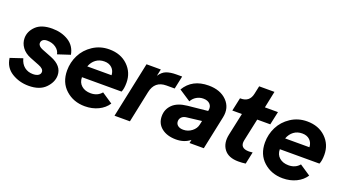

<svg xmlns="http://www.w3.org/2000/svg" viewBox="-60 -1233 3151 1768"><g transform="rotate(20 1516.0 -349.0)"><path d="M249 12Q157 12 83.5 -33.5Q10 -79 -2 -170L118 -210Q131 -158 166 -130.5Q201 -103 250 -103Q283 -103 302.5 -115.5Q322 -128 322 -150Q322 -181 270 -201L181 -236Q125 -258 95 -299Q65 -340 65 -389Q65 -455 118 -506.5Q171 -558 277 -558Q368 -558 436 -516Q504 -474 519 -390L397 -350Q391 -387 355.5 -412.5Q320 -438 269 -438Q243 -438 228 -426Q213 -414 213 -394Q213 -364 258 -346L352 -309Q469 -263 469 -169Q469 -103 413 -45.5Q357 12 249 12Z M1088 -322Q1088 -263 1073 -231H685Q685 -179 719.5 -149Q754 -119 810 -119Q877 -119 916 -166L1022 -95Q990 -45 931 -16.5Q872 12 800 12Q688 12 611.5 -57Q535 -126 535 -243Q535 -323 570.5 -394Q606 -465 676.5 -511.5Q747 -558 836 -558Q948 -558 1018 -490.5Q1088 -423 1088 -322ZM697 -341H935Q933 -385 905 -411.5Q877 -438 831 -438Q783 -438 748.5 -412.5Q714 -387 697 -341Z M1494 -552H1550L1523 -425H1442Q1328 -425 1304 -310L1239 0H1088L1203 -546H1343L1329 -479Q1358 -523 1397 -537.5Q1436 -552 1494 -552Z M1809 -558Q1924 -558 1988.5 -492.5Q2053 -427 2032 -328L1963 0H1823L1830 -33Q1774 12 1694 12Q1606 12 1552 -30.5Q1498 -73 1498 -146Q1498 -213 1545 -259.5Q1592 -306 1687 -316L1883 -336L1885 -344Q1892 -381 1869.5 -404.5Q1847 -428 1804 -428Q1768 -428 1737.5 -410Q1707 -392 1690 -360L1576 -435Q1649 -558 1809 -558ZM1726 -95Q1772 -95 1809 -123.5Q1846 -152 1854 -193L1862 -230L1711 -212Q1684 -208 1668.5 -191.5Q1653 -175 1653 -152Q1653 -126 1672.5 -110.5Q1692 -95 1726 -95Z M2303 6Q2205 6 2162 -51.5Q2119 -109 2138 -197L2185 -416H2091L2119 -546H2126Q2212 -546 2230 -630L2247 -710H2397L2363 -546H2491L2463 -416H2335L2288 -197Q2270 -114 2364 -114Q2378 -114 2399 -117L2374 1Q2341 6 2303 6Z M3027 -322Q3027 -263 3012 -231H2624Q2624 -179 2658.5 -149Q2693 -119 2749 -119Q2816 -119 2855 -166L2961 -95Q2929 -45 2870 -16.5Q2811 12 2739 12Q2627 12 2550.5 -57Q2474 -126 2474 -243Q2474 -323 2509.5 -394Q2545 -465 2615.5 -511.5Q2686 -558 2775 -558Q2887 -558 2957 -490.5Q3027 -423 3027 -322ZM2636 -341H2874Q2872 -385 2844 -411.5Q2816 -438 2770 -438Q2722 -438 2687.5 -412.5Q2653 -387 2636 -341Z"/></g></svg>

Font: Plus Jakarta Display
Style: Bold Italic
Weight: 700
Italic angle: -12°
Designer: Gumpita Rahayu
Foundry: Tokotype Studio
Version: Version 1.000;hotconv 1.0.109;makeotfexe 2.5.65596